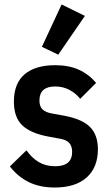

<svg xmlns="http://www.w3.org/2000/svg" viewBox="-20 -825 489 857"><path d="M224 12Q159 12 110 -11.5Q61 -35 24 -82L98 -154Q123 -119 154 -101Q185 -83 226 -83Q302 -83 302 -147Q302 -172 289.5 -186.5Q277 -201 247 -206L198 -215Q116 -230 79 -266Q42 -302 42 -371Q42 -453 90 -493.5Q138 -534 226 -534Q287 -534 331.5 -514Q376 -494 409 -455L338 -384Q318 -409 289.5 -424Q261 -439 226 -439Q156 -439 156 -376Q156 -350 170 -336.5Q184 -323 214 -318L264 -309Q346 -294 381.5 -258.5Q417 -223 417 -159Q417 -78 367 -33Q317 12 224 12ZM240 -581 167 -616 255 -805 359 -754Z"/></svg>

Font: IBM Plex Sans Condensed SemiBold
Style: Regular
Weight: 600
Width: 3
Designer: Mike Abbink, Paul van der Laan, Pieter van Rosmalen
Foundry: Bold Monday
Version: Version 1.3